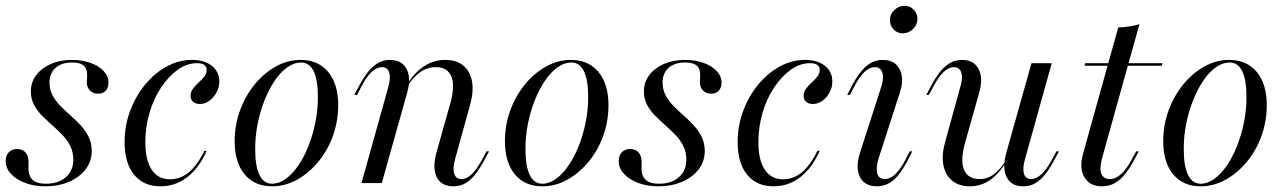

<svg xmlns="http://www.w3.org/2000/svg" viewBox="-22 -633 4436 664"><path d="M134.7 11.3Q96 11.3 64.9 -0.4Q33.9 -12.1 15.7 -31.9Q-2.4 -51.6 -2.4 -75.8Q-2.4 -95.2 8.5 -106.5Q19.4 -117.7 36.3 -117.7Q54 -117.7 64.5 -107.7Q75 -97.6 76.6 -77.4Q76.6 -71 76.6 -60.5Q76.6 -50 76.6 -41.9Q79.8 -18.5 94.4 -8.1Q108.9 2.4 136.3 2.4Q179.8 2.4 205.6 -20.2Q231.5 -42.7 231.5 -80.6Q231.5 -107.3 221 -128.2Q210.5 -149.2 193.5 -166.5Q176.6 -183.9 158.1 -200.4Q139.5 -216.9 122.6 -233.9Q105.6 -250.8 95.2 -271.4Q84.7 -291.9 84.7 -316.9Q84.7 -364.5 125.4 -395.2Q166.1 -425.8 227.4 -425.8Q262.9 -425.8 291.5 -415.3Q320.2 -404.8 336.7 -387.1Q353.2 -369.4 353.2 -346.8Q353.2 -330.6 344 -319.8Q334.7 -308.9 317.7 -308.9Q301.6 -308.9 290.7 -318.5Q279.8 -328.2 278.2 -345.2Q278.2 -354 279 -363.7Q279.8 -373.4 279 -380.6Q277.4 -399.2 264.9 -408.1Q252.4 -416.9 227.4 -416.9Q191.1 -416.9 170.2 -398.4Q149.2 -379.8 149.2 -347.6Q149.2 -323.4 159.7 -303.6Q170.2 -283.9 186.7 -266.9Q203.2 -250 222.2 -233.5Q241.1 -216.9 257.7 -198.8Q274.2 -180.6 284.7 -159.3Q295.2 -137.9 295.2 -110.5Q295.2 -75 274.2 -47.6Q253.2 -20.2 216.9 -4.4Q180.6 11.3 134.7 11.3Z M533.1 11.3Q474.2 11.3 441.5 -29Q408.9 -69.4 408.9 -141.9Q408.9 -197.6 427.8 -248.8Q446.8 -300 479.4 -339.9Q512.1 -379.8 554 -402.8Q596 -425.8 641.9 -425.8Q684.7 -425.8 710.5 -405.6Q736.3 -385.5 736.3 -350.8Q736.3 -330.6 726.6 -312.9Q716.9 -295.2 701.6 -284.3Q686.3 -273.4 669.4 -273.4Q654 -273.4 645.6 -281Q637.1 -288.7 637.1 -301.6Q637.1 -315.3 645.6 -326.6Q654 -337.9 664.9 -347.6Q675.8 -357.3 684.3 -367.7Q692.7 -378.2 692.7 -391.1Q692.7 -414.5 658.9 -414.5Q624.2 -414.5 592.7 -391.9Q561.3 -369.4 535.5 -331Q509.7 -292.7 495.2 -243.5Q480.6 -194.4 480.6 -141.9Q480.6 -79 502.8 -46Q525 -12.9 566.1 -12.9Q601.6 -12.9 631 -37.1Q660.5 -61.3 684.7 -111.3H692.7Q666.1 -51.6 625.4 -20.2Q584.7 11.3 533.1 11.3Z M919.4 11.3Q858.1 11.3 823.8 -30.2Q789.5 -71.8 789.5 -144.4Q789.5 -200.8 808.1 -251.2Q826.6 -301.6 858.5 -340.7Q890.3 -379.8 931.5 -402.8Q972.6 -425.8 1017.7 -425.8Q1078.2 -425.8 1112.9 -384.3Q1147.6 -342.7 1147.6 -269.4Q1147.6 -213.7 1129.4 -163.3Q1111.3 -112.9 1079 -73.8Q1046.8 -34.7 1005.6 -11.7Q964.5 11.3 919.4 11.3ZM918.5 2.4Q942.7 2.4 965.7 -14.1Q988.7 -30.6 1008.9 -59.7Q1029 -88.7 1044.4 -127Q1059.7 -165.3 1068.5 -208.9Q1077.4 -252.4 1077.4 -296.8Q1077.4 -357.3 1062.5 -387.1Q1047.6 -416.9 1019.4 -416.9Q995.2 -416.9 971.8 -400.4Q948.4 -383.9 928.6 -354.8Q908.9 -325.8 893.5 -287.9Q878.2 -250 869.4 -206.5Q860.5 -162.9 860.5 -117.7Q860.5 -58.1 875.4 -27.8Q890.3 2.4 918.5 2.4Z M1546 11.3Q1518.5 11.3 1502 -2.8Q1485.5 -16.9 1481.5 -42.7Q1477.4 -68.5 1486.3 -101.6L1534.7 -273.4Q1552.4 -335.5 1539.1 -368.1Q1525.8 -400.8 1484.7 -400.8Q1455.6 -400.8 1430.6 -383.1Q1405.6 -365.3 1383.9 -330.6L1383.1 -336.3Q1410.5 -381.5 1444 -403.6Q1477.4 -425.8 1517.7 -425.8Q1575.8 -425.8 1599.6 -382.7Q1623.4 -339.5 1603.2 -268.5L1552.4 -84.7Q1542.7 -50.8 1548.8 -32.3Q1554.8 -13.7 1573.4 -13.7Q1591.9 -13.7 1609.7 -31Q1627.4 -48.4 1644.4 -79.8L1660.5 -109.7H1669.4L1650.8 -75Q1640.3 -55.6 1625.8 -35.5Q1611.3 -15.3 1591.9 -2Q1572.6 11.3 1546 11.3ZM1228.2 0 1320.2 -329.8Q1329.8 -362.1 1324.2 -381.5Q1318.5 -400.8 1298.4 -400.8Q1280.6 -400.8 1262.9 -383.9Q1245.2 -366.9 1228.2 -334.7L1212.9 -304.8H1203.2L1221.8 -339.5Q1232.3 -359.7 1246.8 -379.4Q1261.3 -399.2 1281 -412.5Q1300.8 -425.8 1326.6 -425.8Q1354 -425.8 1370.6 -411.7Q1387.1 -397.6 1391.5 -372.2Q1396 -346.8 1386.3 -312.9L1298.4 0Z M1854 11.3Q1792.7 11.3 1758.5 -30.2Q1724.2 -71.8 1724.2 -144.4Q1724.2 -200.8 1742.7 -251.2Q1761.3 -301.6 1793.1 -340.7Q1825 -379.8 1866.1 -402.8Q1907.3 -425.8 1952.4 -425.8Q2012.9 -425.8 2047.6 -384.3Q2082.3 -342.7 2082.3 -269.4Q2082.3 -213.7 2064.1 -163.3Q2046 -112.9 2013.7 -73.8Q1981.5 -34.7 1940.3 -11.7Q1899.2 11.3 1854 11.3ZM1853.2 2.4Q1877.4 2.4 1900.4 -14.1Q1923.4 -30.6 1943.5 -59.7Q1963.7 -88.7 1979 -127Q1994.4 -165.3 2003.2 -208.9Q2012.1 -252.4 2012.1 -296.8Q2012.1 -357.3 1997.2 -387.1Q1982.3 -416.9 1954 -416.9Q1929.8 -416.9 1906.5 -400.4Q1883.1 -383.9 1863.3 -354.8Q1843.5 -325.8 1828.2 -287.9Q1812.9 -250 1804 -206.5Q1795.2 -162.9 1795.2 -117.7Q1795.2 -58.1 1810.1 -27.8Q1825 2.4 1853.2 2.4Z M2254.8 11.3Q2216.1 11.3 2185.1 -0.4Q2154 -12.1 2135.9 -31.9Q2117.7 -51.6 2117.7 -75.8Q2117.7 -95.2 2128.6 -106.5Q2139.5 -117.7 2156.5 -117.7Q2174.2 -117.7 2184.7 -107.7Q2195.2 -97.6 2196.8 -77.4Q2196.8 -71 2196.8 -60.5Q2196.8 -50 2196.8 -41.9Q2200 -18.5 2214.5 -8.1Q2229 2.4 2256.5 2.4Q2300 2.4 2325.8 -20.2Q2351.6 -42.7 2351.6 -80.6Q2351.6 -107.3 2341.1 -128.2Q2330.6 -149.2 2313.7 -166.5Q2296.8 -183.9 2278.2 -200.4Q2259.7 -216.9 2242.7 -233.9Q2225.8 -250.8 2215.3 -271.4Q2204.8 -291.9 2204.8 -316.9Q2204.8 -364.5 2245.6 -395.2Q2286.3 -425.8 2347.6 -425.8Q2383.1 -425.8 2411.7 -415.3Q2440.3 -404.8 2456.9 -387.1Q2473.4 -369.4 2473.4 -346.8Q2473.4 -330.6 2464.1 -319.8Q2454.8 -308.9 2437.9 -308.9Q2421.8 -308.9 2410.9 -318.5Q2400 -328.2 2398.4 -345.2Q2398.4 -354 2399.2 -363.7Q2400 -373.4 2399.2 -380.6Q2397.6 -399.2 2385.1 -408.1Q2372.6 -416.9 2347.6 -416.9Q2311.3 -416.9 2290.3 -398.4Q2269.4 -379.8 2269.4 -347.6Q2269.4 -323.4 2279.8 -303.6Q2290.3 -283.9 2306.9 -266.9Q2323.4 -250 2342.3 -233.5Q2361.3 -216.9 2377.8 -198.8Q2394.4 -180.6 2404.8 -159.3Q2415.3 -137.9 2415.3 -110.5Q2415.3 -75 2394.4 -47.6Q2373.4 -20.2 2337.1 -4.4Q2300.8 11.3 2254.8 11.3Z M2653.2 11.3Q2594.4 11.3 2561.7 -29Q2529 -69.4 2529 -141.9Q2529 -197.6 2548 -248.8Q2566.9 -300 2599.6 -339.9Q2632.3 -379.8 2674.2 -402.8Q2716.1 -425.8 2762.1 -425.8Q2804.8 -425.8 2830.6 -405.6Q2856.5 -385.5 2856.5 -350.8Q2856.5 -330.6 2846.8 -312.9Q2837.1 -295.2 2821.8 -284.3Q2806.5 -273.4 2789.5 -273.4Q2774.2 -273.4 2765.7 -281Q2757.3 -288.7 2757.3 -301.6Q2757.3 -315.3 2765.7 -326.6Q2774.2 -337.9 2785.1 -347.6Q2796 -357.3 2804.4 -367.7Q2812.9 -378.2 2812.9 -391.1Q2812.9 -414.5 2779 -414.5Q2744.4 -414.5 2712.9 -391.9Q2681.5 -369.4 2655.6 -331Q2629.8 -292.7 2615.3 -243.5Q2600.8 -194.4 2600.8 -141.9Q2600.8 -79 2623 -46Q2645.2 -12.9 2686.3 -12.9Q2721.8 -12.9 2751.2 -37.1Q2780.6 -61.3 2804.8 -111.3H2812.9Q2786.3 -51.6 2745.6 -20.2Q2704.8 11.3 2653.2 11.3Z M3010.5 11.3Q2982.3 11.3 2965.3 -3.6Q2948.4 -18.5 2944.8 -44.4Q2941.1 -70.2 2951.6 -103.2L3024.2 -328.2Q3035.5 -360.5 3029.8 -380.6Q3024.2 -400.8 3003.2 -400.8Q2985.5 -400.8 2967.7 -384.3Q2950 -367.7 2933.1 -334.7L2916.9 -304.8H2908.1L2925.8 -339.5Q2950 -384.7 2975 -405.2Q3000 -425.8 3031.5 -425.8Q3058.9 -425.8 3075.8 -410.9Q3092.7 -396 3096.8 -370.2Q3100.8 -344.4 3089.5 -311.3L3016.9 -86.3Q3006.5 -54 3011.7 -33.9Q3016.9 -13.7 3037.9 -13.7Q3074.2 -13.7 3108.9 -79.8L3124.2 -109.7H3133.1L3115.3 -75Q3091.1 -29 3066.5 -8.9Q3041.9 11.3 3010.5 11.3ZM3100 -517.7Q3081.5 -517.7 3068.5 -531Q3055.6 -544.4 3055.6 -563.7Q3055.6 -583.9 3071 -598.4Q3086.3 -612.9 3106.5 -612.9Q3125 -612.9 3137.9 -599.6Q3150.8 -586.3 3150.8 -567.7Q3150.8 -547.6 3135.5 -532.7Q3120.2 -517.7 3100 -517.7Z M3332.3 11.3Q3294.4 11.3 3270.6 -8.5Q3246.8 -28.2 3240.3 -63.3Q3233.9 -98.4 3247.6 -146L3298.4 -329.8Q3308.9 -363.7 3302.4 -382.3Q3296 -400.8 3277.4 -400.8Q3258.9 -400.8 3241.1 -383.9Q3223.4 -366.9 3206.5 -334.7L3190.3 -304.8H3181.5L3200 -339.5Q3210.5 -359.7 3225 -379.4Q3239.5 -399.2 3259.3 -412.5Q3279 -425.8 3304.8 -425.8Q3333.1 -425.8 3349.2 -411.3Q3365.3 -396.8 3369.8 -371.8Q3374.2 -346.8 3364.5 -312.9L3316.1 -141.1Q3298.4 -79.8 3311.7 -46.8Q3325 -13.7 3366.1 -13.7Q3393.5 -13.7 3416.5 -31.5Q3439.5 -49.2 3460.5 -83.9V-78.2Q3435.5 -33.9 3403.2 -11.3Q3371 11.3 3332.3 11.3ZM3516.9 11.3Q3488.7 11.3 3472.6 -2.8Q3456.5 -16.9 3452.4 -42.7Q3448.4 -68.5 3457.3 -101.6L3545.2 -414.5H3615.3L3523.4 -84.7Q3513.7 -52.4 3519 -33.1Q3524.2 -13.7 3544.4 -13.7Q3561.3 -13.7 3579.4 -30.2Q3597.6 -46.8 3615.3 -79.8L3631.5 -109.7H3640.3L3621.8 -75Q3611.3 -55.6 3596.8 -35.5Q3582.3 -15.3 3562.9 -2Q3543.5 11.3 3516.9 11.3Z M3788.7 11.3Q3746.8 11.3 3728.2 -20.2Q3709.7 -51.6 3723.4 -100.8L3845.2 -537.9Q3863.7 -538.7 3882.7 -541.5Q3901.6 -544.4 3918.5 -549.2L3788.7 -83.9Q3779.8 -49.2 3787.1 -31.5Q3794.4 -13.7 3816.1 -13.7Q3836.3 -13.7 3855.2 -31Q3874.2 -48.4 3891.9 -81.5L3907.3 -109.7H3916.1L3896 -71.8Q3886.3 -54 3871.8 -34.7Q3857.3 -15.3 3837.1 -2Q3816.9 11.3 3788.7 11.3ZM3729 -405.6 3730.6 -414.5H3998.4L3996 -405.6Z M4130.6 11.3Q4069.4 11.3 4035.1 -30.2Q4000.8 -71.8 4000.8 -144.4Q4000.8 -200.8 4019.4 -251.2Q4037.9 -301.6 4069.8 -340.7Q4101.6 -379.8 4142.7 -402.8Q4183.9 -425.8 4229 -425.8Q4289.5 -425.8 4324.2 -384.3Q4358.9 -342.7 4358.9 -269.4Q4358.9 -213.7 4340.7 -163.3Q4322.6 -112.9 4290.3 -73.8Q4258.1 -34.7 4216.9 -11.7Q4175.8 11.3 4130.6 11.3ZM4129.8 2.4Q4154 2.4 4177 -14.1Q4200 -30.6 4220.2 -59.7Q4240.3 -88.7 4255.6 -127Q4271 -165.3 4279.8 -208.9Q4288.7 -252.4 4288.7 -296.8Q4288.7 -357.3 4273.8 -387.1Q4258.9 -416.9 4230.6 -416.9Q4206.5 -416.9 4183.1 -400.4Q4159.7 -383.9 4139.9 -354.8Q4120.2 -325.8 4104.8 -287.9Q4089.5 -250 4080.6 -206.5Q4071.8 -162.9 4071.8 -117.7Q4071.8 -58.1 4086.7 -27.8Q4101.6 2.4 4129.8 2.4Z"/></svg>

Font: Playfair 144pt Light
Style: Italic
Weight: 300
Italic angle: -15.6°
Designer: Claus Eggers Sørensen
Foundry: Claus Eggers Sørensen
Version: Version 2.001;gftools[0.9.30]